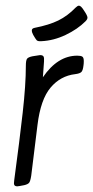

<svg xmlns="http://www.w3.org/2000/svg" viewBox="-20 -648 328 676"><path d="M90 -30Q87 -10 82.5 -4.5Q78 1 65 4Q45 8 41 8Q33 8 30.5 3.5Q28 -1 30 -13Q49 -154 60 -252Q71 -350 71 -416Q71 -436 75.5 -441.5Q80 -447 95 -450Q119 -454 121 -454Q130 -454 133 -449.5Q136 -445 135 -432L131 -376Q183 -452 252 -452Q265 -452 270 -448.5Q275 -445 275 -433Q275 -424 274 -418Q272 -400 266.5 -394.5Q261 -389 245 -387Q193 -381 158 -339.5Q123 -298 112 -208ZM258 -628Q265 -628 275 -612Q288 -593 288 -586Q288 -580 281 -573Q253 -545 211 -525Q169 -505 126 -503Q113 -502 109 -506.5Q105 -511 97 -525Q92 -534 92 -541Q92 -548 102 -550Q153 -560 185.5 -576Q218 -592 246 -621Q253 -628 258 -628Z"/></svg>

Font: Farsan
Style: Regular
Weight: 400
Version: Version 1.001g;PS 1.001;hotconv 1.0.86;makeotf.lib2.5.63406 